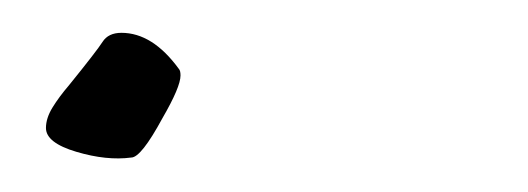

<svg xmlns="http://www.w3.org/2000/svg" viewBox="-20 -419 322 117"><path d="M60 -323Q45 -321 26.5 -326.5Q8 -332 8 -341Q8 -347 12 -353.5Q16 -360 22 -367Q39 -388 42.5 -393.5Q46 -399 54 -399Q73 -399 89 -377Q90 -376 90 -373Q90 -366 79 -347Q66 -323 60 -323Z"/></svg>

Font: Ephesis
Style: Regular
Weight: 400
Designer: Robert E. Leuschke
Foundry: Robert E. Leuschke
Version: Version 1.010; ttfautohint (v1.8.3)